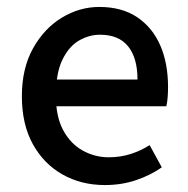

<svg xmlns="http://www.w3.org/2000/svg" viewBox="-20 -521 541 553"><path d="M282 12Q214 12 160 -18.5Q106 -49 74.5 -106Q43 -163 43 -244Q43 -324 75 -381.5Q107 -439 158 -470Q209 -501 266 -501Q331 -501 375 -471.5Q419 -442 441.5 -390.5Q464 -339 464 -270Q464 -256 463 -242Q462 -228 459 -215H115V-292H376Q376 -354 349 -387.5Q322 -421 268 -421Q237 -421 208 -404.5Q179 -388 160 -349.5Q141 -311 141 -245Q141 -185 162 -146Q183 -107 218 -87.5Q253 -68 293 -68Q327 -68 356.5 -77.5Q386 -87 411 -103L446 -39Q413 -16 371.5 -2Q330 12 282 12Z"/></svg>

Font: Source Sans 3 Medium
Style: Regular
Weight: 500
Designer: Paul D. Hunt
Foundry: Adobe
Version: Version 3.052;hotconv 1.1.0;makeotfexe 2.6.0